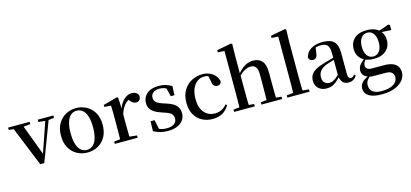

<svg xmlns="http://www.w3.org/2000/svg" viewBox="-90 -1445 4994 2335"><g transform="rotate(-15 2407.0 -277.0)"><path d="M253 4 38 -527H162L328 -85H309L314 -98L462 -527H505L304 4ZM-9 -498V-527H262V-498L155 -487H89ZM364 -498V-527H561V-498L480 -487H460Z M848 16Q775 16 715.5 -17Q656 -50 621 -113Q586 -176 586 -265Q586 -354 622.5 -416Q659 -478 719 -510.5Q779 -543 848 -543Q918 -543 978 -511Q1038 -479 1074.5 -417Q1111 -355 1111 -265Q1111 -175 1076 -112.5Q1041 -50 981.5 -17Q922 16 848 16ZM848 -17Q915 -17 952.5 -79.5Q990 -142 990 -263Q990 -385 952.5 -447.5Q915 -510 848 -510Q782 -510 744.5 -447.5Q707 -385 707 -263Q707 -142 744.5 -79.5Q782 -17 848 -17Z M1193 0V-29L1302 -41H1369L1481 -29V0ZM1269 0Q1270 -25 1270.5 -66.5Q1271 -108 1271.5 -153Q1272 -198 1272 -232V-301Q1272 -352 1271.5 -388.5Q1271 -425 1269 -461L1186 -467V-492L1365 -541L1378 -532L1385 -390V-389V-232Q1385 -198 1385.5 -153Q1386 -108 1386.5 -66.5Q1387 -25 1388 0ZM1384 -320 1356 -377H1379Q1394 -429 1421 -466Q1448 -503 1481 -523Q1514 -543 1548 -543Q1580 -543 1603.5 -529.5Q1627 -516 1634 -485Q1634 -456 1619.5 -437.5Q1605 -419 1574 -419Q1552 -419 1535 -431Q1518 -443 1500 -465L1477 -490L1517 -486Q1470 -467 1438.5 -428Q1407 -389 1384 -320Z M1860 16Q1808 16 1765.5 4.5Q1723 -7 1681 -28L1684 -153H1735L1763 -20L1720 -24V-60Q1750 -40 1780.5 -29.5Q1811 -19 1853 -19Q1916 -19 1948.5 -43.5Q1981 -68 1981 -110Q1981 -145 1959.5 -168Q1938 -191 1877 -210L1823 -229Q1760 -250 1723.5 -286.5Q1687 -323 1687 -382Q1687 -451 1739.5 -497Q1792 -543 1890 -543Q1937 -543 1974.5 -532Q2012 -521 2052 -498L2047 -384H2001L1969 -511L2006 -500V-469Q1976 -490 1950 -499Q1924 -508 1891 -508Q1838 -508 1809.5 -484.5Q1781 -461 1781 -422Q1781 -389 1803.5 -366.5Q1826 -344 1882 -326L1936 -308Q2013 -283 2046.5 -244.5Q2080 -206 2080 -150Q2080 -102 2054.5 -64.5Q2029 -27 1980 -5.5Q1931 16 1860 16Z M2423 16Q2349 16 2290 -16Q2231 -48 2197 -109Q2163 -170 2163 -256Q2163 -349 2201.5 -413Q2240 -477 2303.5 -510Q2367 -543 2441 -543Q2490 -543 2530.5 -525Q2571 -507 2598 -475Q2625 -443 2634 -401Q2623 -359 2582 -359Q2558 -359 2541 -374.5Q2524 -390 2521 -427L2500 -518L2560 -476Q2531 -494 2505.5 -502Q2480 -510 2452 -510Q2404 -510 2365 -481Q2326 -452 2304 -399Q2282 -346 2282 -271Q2282 -162 2333.5 -102Q2385 -42 2468 -42Q2513 -42 2550.5 -60.5Q2588 -79 2618 -115L2635 -102Q2600 -44 2550 -14Q2500 16 2423 16Z M2695 0V-29L2802 -40H2852L2956 -29V0ZM2771 0Q2772 -25 2772.5 -66.5Q2773 -108 2773.5 -153Q2774 -198 2774 -232V-746L2691 -751V-778L2873 -813L2887 -804L2884 -647V-430L2886 -417V-232Q2886 -198 2886.5 -153Q2887 -108 2888 -66.5Q2889 -25 2890 0ZM3039 0V-29L3144 -40H3194L3301 -29V0ZM3113 0Q3114 -25 3114.5 -66Q3115 -107 3115.5 -152Q3116 -197 3116 -232V-359Q3116 -427 3093 -454Q3070 -481 3031 -481Q2997 -481 2953.5 -458.5Q2910 -436 2860 -379L2836 -418H2869Q2921 -484 2971.5 -513.5Q3022 -543 3080 -543Q3149 -543 3189 -498.5Q3229 -454 3229 -351V-232Q3229 -197 3229.5 -152Q3230 -107 3230.5 -66Q3231 -25 3232 0Z M3366 0V-29L3480 -40H3529L3646 -29V0ZM3448 0Q3449 -34 3449.5 -73.5Q3450 -113 3450.5 -154.5Q3451 -196 3451 -232V-746L3368 -751V-778L3552 -813L3567 -804L3563 -647V-232Q3563 -196 3563.5 -154.5Q3564 -113 3565 -73.5Q3566 -34 3567 0Z M3859 16Q3798 16 3758 -19Q3718 -54 3718 -117Q3718 -158 3736 -189.5Q3754 -221 3796.5 -246Q3839 -271 3910 -291Q3951 -303 3999 -315.5Q4047 -328 4087 -337V-312Q4047 -302 4006.5 -290.5Q3966 -279 3936 -268Q3878 -246 3851 -212.5Q3824 -179 3824 -133Q3824 -87 3848 -64Q3872 -41 3910 -41Q3929 -41 3949 -49Q3969 -57 3995 -77.5Q4021 -98 4056 -135L4069 -84H4039Q4009 -52 3983 -29.5Q3957 -7 3927.5 4.5Q3898 16 3859 16ZM4133 15Q4085 15 4060 -15Q4035 -45 4030 -96V-99V-372Q4030 -426 4019 -456Q4008 -486 3984 -498Q3960 -510 3921 -510Q3894 -510 3866 -503Q3838 -496 3803 -480L3857 -506L3845 -428Q3842 -392 3825.5 -377Q3809 -362 3787 -362Q3743 -362 3733 -404Q3745 -468 3802.5 -505.5Q3860 -543 3956 -543Q4051 -543 4095 -499Q4139 -455 4139 -356V-100Q4139 -60 4149 -45.5Q4159 -31 4177 -31Q4189 -31 4199 -37.5Q4209 -44 4222 -61L4238 -46Q4221 -15 4195.5 0Q4170 15 4133 15Z M4491 259Q4410 259 4362 241.5Q4314 224 4293.5 194.5Q4273 165 4273 128Q4273 84 4307 50Q4341 16 4408 -9L4412 -1Q4380 27 4364 50.5Q4348 74 4348 109Q4348 164 4386 192Q4424 220 4493 220Q4596 220 4647.5 185.5Q4699 151 4699 96Q4699 66 4677 42Q4655 18 4597 18H4478Q4447 18 4426 17Q4405 16 4386 10V7Q4306 -16 4306 -87Q4306 -120 4326.5 -152Q4347 -184 4397 -219V-228L4418 -218Q4395 -192 4384.5 -173.5Q4374 -155 4374 -132Q4374 -107 4392 -92Q4410 -77 4450 -77H4597Q4666 -77 4709 -60Q4752 -43 4772 -11Q4792 21 4792 64Q4792 113 4757.5 158Q4723 203 4655.5 231Q4588 259 4491 259ZM4507 -183Q4439 -183 4392.5 -206Q4346 -229 4321.5 -269Q4297 -309 4297 -362Q4297 -442 4351.5 -492.5Q4406 -543 4507 -543Q4561 -543 4601.5 -528.5Q4642 -514 4667 -488L4670 -485Q4716 -439 4716 -362Q4716 -309 4691.5 -269Q4667 -229 4620.5 -206Q4574 -183 4507 -183ZM4506 -213Q4557 -213 4585.5 -254Q4614 -295 4614 -362Q4614 -432 4585 -472Q4556 -512 4508 -512Q4458 -512 4429 -471.5Q4400 -431 4400 -362Q4400 -294 4428 -253.5Q4456 -213 4506 -213ZM4635 -476V-492H4641L4782 -541L4799 -530V-467Z"/></g></svg>

Font: Noto Serif TC SemiBold
Style: Regular
Weight: 600
Version: Version 2.002-H1;hotconv 1.1.0;makeotfexe 2.6.0